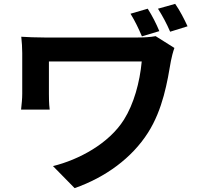

<svg xmlns="http://www.w3.org/2000/svg" viewBox="-20 -887 1040 993"><path d="M744 -842 655 -816C679 -777 697 -739 714 -699L804 -726C789 -763 767 -806 744 -842ZM886 -867 797 -842C821 -804 842 -765 860 -723L950 -751C933 -788 910 -833 886 -867ZM882 -639 785 -700C758 -695 724 -693 690 -693C619 -693 252 -693 212 -693C166 -693 121 -695 90 -697C93 -670 95 -640 95 -613C95 -566 95 -442 95 -402C95 -375 92 -350 89 -320H237C233 -351 233 -387 233 -402C233 -442 233 -538 233 -569C304 -569 649 -569 713 -569C703 -461 672 -349 621 -268C543 -144 388 -61 254 -28L366 86C526 30 662 -70 745 -200C823 -322 846 -467 864 -572C866 -585 876 -624 882 -639Z"/></svg>

Font: Source Han Sans KR
Style: Bold
Weight: 700
Designer: Ryoko NISHIZUKA 西塚涼子 (kana, bopomofo & ideographs); Paul D. Hunt (Latin, Greek & Cyrillic); Sandoll Communications 산돌커뮤니
Foundry: Adobe
Version: Version 2.004;hotconv 1.0.118;makeotfexe 2.5.65603